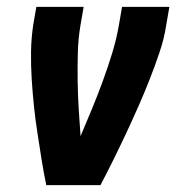

<svg xmlns="http://www.w3.org/2000/svg" viewBox="-20 -540 540 560"><path d="M115 0Q107 -38 101 -76.5Q95 -115 89 -153.5Q83 -192 79 -230.5Q75 -269 72.5 -308.5Q70 -348 70.5 -388Q71 -428 77 -468L86 -520H224L215 -468Q208 -427 207 -386Q206 -345 206.5 -304Q207 -263 209.5 -223Q212 -183 215 -143Q232 -183 248.5 -223Q265 -263 280 -304Q295 -345 307.5 -386Q320 -427 327 -468L336 -520H474L465 -468Q459 -428 445.5 -388Q432 -348 416.5 -308.5Q401 -269 384 -230.5Q367 -192 349 -153.5Q331 -115 312 -76.5Q293 -38 273 0Z"/></svg>

Font: Iosevka Curly Heavy
Style: Italic
Weight: 900
Italic angle: -9°
Monospace: yes
Designer: Belleve Invis
Foundry: Belleve Invis
Version: Version 22.1.2; ttfautohint (v1.8.4)